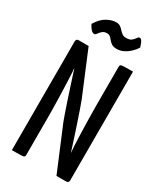

<svg xmlns="http://www.w3.org/2000/svg" viewBox="-219 -966 883 1045"><g transform="rotate(30 222.0 -443.5)"><path d="M323.7 0 208.8 -275Q203 -290.6 192.6 -320.2Q182.3 -349.8 169.9 -386.9Q157.5 -424.1 145.4 -461.8Q133.3 -499.4 122.9 -531.4Q112.4 -563.4 106.2 -582.9Q100.1 -602.5 100.1 -602.5L54.2 -651.9L59.9 -700H121.7L234.2 -430Q240.7 -413.1 251.4 -382.7Q262.1 -352.3 274.3 -315.8Q286.5 -279.4 298.4 -242.9Q310.3 -206.4 320.3 -175.4Q330.2 -144.4 336.4 -125.7Q342.6 -107 342.6 -107L391.9 -48.1L384.2 0ZM43.4 0V-683.5Q43.4 -700 59.9 -700L124.4 -683.5L113.4 -566.7Q115.3 -553.1 116.6 -528.3Q117.9 -503.4 119.2 -472.5Q120.5 -441.5 121.5 -408.9Q122.4 -376.3 123.1 -346.3Q123.7 -316.4 124.1 -293.2Q124.4 -270 124.4 -258.9V-16.5Q124.4 -8.2 120.8 -4.9Q117.2 -1.6 100.5 -0.8Q83.9 0 43.4 0ZM384.2 0 319.7 -16.5 329.4 -150.3Q327.5 -165.2 326.2 -189.7Q324.9 -214.2 323.9 -243.7Q322.9 -273.3 322 -304.1Q321 -334.9 320.7 -363.4Q320.4 -391.9 320 -414.2Q319.7 -436.4 319.7 -448.1V-683.5Q319.7 -691.8 323.3 -695.1Q326.9 -698.4 343.9 -699.2Q360.9 -700 400.7 -700V-16.5Q400.7 0 384.2 0ZM261 -762.3Q240.6 -762.3 229.5 -769.6Q218.4 -777 211 -786.3Q203.6 -795.5 195.6 -802.9Q187.5 -810.3 173.9 -810.3Q156.8 -810.3 145.9 -800.8Q134.9 -791.4 128.4 -781.4Q121.9 -771.5 114.9 -771.5Q104.2 -771.5 95 -781.8Q85.8 -792.1 80.4 -802.1Q75 -812.1 75 -812.1Q100.6 -853.9 131.1 -870.4Q161.6 -887 188.3 -887Q204.4 -887 214.7 -879.7Q225.1 -872.5 232.9 -863.3Q240.8 -854.1 250.5 -846.9Q260.2 -839.7 275.2 -839.7Q299.3 -839.7 310.3 -849.5Q321.2 -859.2 327.2 -868.7Q333.3 -878.1 340.5 -878.1Q349.4 -878.1 355.6 -866.9Q361.9 -855.6 365.5 -844.1Q369.1 -832.7 369.1 -832.7Q367.4 -829.2 358.7 -817.8Q350.1 -806.5 335.9 -793.8Q321.7 -781 302.8 -771.7Q283.9 -762.3 261 -762.3Z"/></g></svg>

Font: Yanone Kaffeesatz ExtraLight
Style: Regular
Weight: 200
Designer: Yanone (Cyrillic: Daniel Pouzeot, Huerta Tipografica, and Cyreal)
Foundry: Yanone
Version: Version 2.003